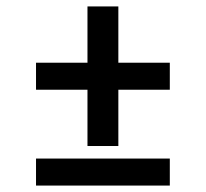

<svg xmlns="http://www.w3.org/2000/svg" viewBox="-20 -577 640 597"><path d="M252 -123V-298H92V-382H252V-557H348V-382H508V-298H348V-123ZM92 0V-84H508V0Z"/></svg>

Font: Iosevka Etoile Medium
Style: Regular
Weight: 500
Designer: Belleve Invis
Foundry: Belleve Invis
Version: Version 22.1.2; ttfautohint (v1.8.4)